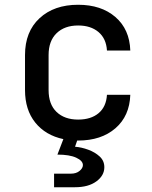

<svg xmlns="http://www.w3.org/2000/svg" viewBox="-20 -580 640 806"><path d="M207 206V149H278Q300 149 314 137.5Q328 126 328 113Q328 95 300 82Q272 69 221 69L246 4Q171 -12 128 -65.5Q85 -119 85 -202V-349Q85 -447 146 -503.5Q207 -560 308 -560Q405 -560 464.5 -508.5Q524 -457 527 -368H429Q426 -418 393.5 -445.5Q361 -473 308 -473Q251 -473 217.5 -440.5Q184 -408 184 -349V-202Q184 -142 217.5 -110Q251 -78 308 -78Q362 -78 394 -105Q426 -132 429 -182H527Q524 -93 464.5 -41.5Q405 10 308 10Q306 10 304 10L295 36Q322 38 350.5 48.5Q379 59 398.5 77Q418 95 418 122Q418 157 384.5 181.5Q351 206 295 206Z"/></svg>

Font: JetBrainsMono NFM Medium
Style: Regular
Weight: 500
Monospace: yes
Designer: Philipp Nurullin, Konstantin Bulenkov
Foundry: JetBrains
Version: Version 2.304; ttfautohint (v1.8.4.7-5d5b);Nerd Fonts 3.3.0